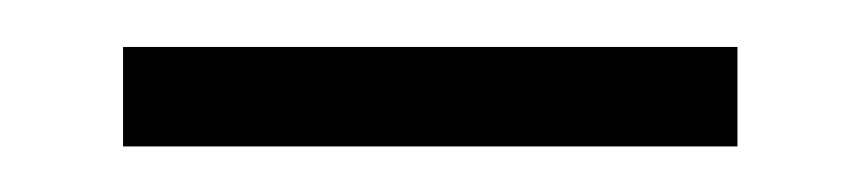

<svg xmlns="http://www.w3.org/2000/svg" viewBox="-20 -701 372 83"><path d="M298.8 -637.7H33.2V-680.7H298.8Z"/></svg>

Font: Pretendard ExtraLight
Style: Regular
Weight: 200
Designer: Base glyphs from Inter by Rasmus Andersson; Hangeul glyphs from Noto Sans CJK(Source Han Sans) by Jang Soo-young and Kan
Foundry: Kil Hyung-jin
Version: Version 1.309